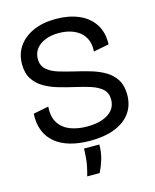

<svg xmlns="http://www.w3.org/2000/svg" viewBox="-127 -759 842 1040"><g transform="rotate(-15 294.0 -239.0)"><path d="M298 13Q236 13 186.5 -1Q137 -15 103 -43Q69 -71 52.5 -112.5Q36 -154 39 -208L125 -225Q121 -167 144 -132Q167 -97 208.5 -81.5Q250 -66 301 -66Q352 -66 388.5 -79Q425 -92 444.5 -116Q464 -140 464 -174Q464 -212 439.5 -233.5Q415 -255 375.5 -267.5Q336 -280 291 -290Q247 -300 204 -312.5Q161 -325 125.5 -345.5Q90 -366 68.5 -399Q47 -432 47 -483Q47 -540 76.5 -582.5Q106 -625 159.5 -649Q213 -673 286 -673Q358 -673 413 -650Q468 -627 499 -581Q530 -535 528 -466L441 -449Q444 -485 433 -512.5Q422 -540 400.5 -558Q379 -576 349 -585.5Q319 -595 282 -595Q238 -595 205.5 -581.5Q173 -568 155 -544.5Q137 -521 137 -488Q137 -450 162.5 -428Q188 -406 229 -394Q270 -382 316 -371Q360 -361 401.5 -348.5Q443 -336 478 -315.5Q513 -295 534 -261.5Q555 -228 555 -177Q555 -117 524 -74.5Q493 -32 435.5 -9.5Q378 13 298 13ZM231 195Q247 138 250 100.5Q253 63 253 45H339Q339 90 327.5 127.5Q316 165 301 195Z"/></g></svg>

Font: Bricolage Grotesque 72pt
Style: Regular
Weight: 400
Version: Version 1.001;gftools[0.9.33.dev8+g029e19f]